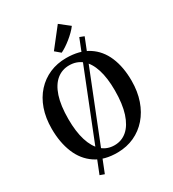

<svg xmlns="http://www.w3.org/2000/svg" viewBox="-251 -1126 1227 1360"><g transform="rotate(-30 362.5 -445.5)"><path d="M526.5 -833.5 562.5 -819.5 197.5 98.5 161.5 85.5ZM356.5 11Q247 12.5 175 -35.8Q103 -84 67.8 -170Q32.5 -256 32.5 -368Q32.5 -456 57.2 -526.8Q82 -597.5 127.8 -647.8Q173.5 -698 235.2 -724.8Q297 -751.5 370.5 -751.5Q479.5 -751.5 550.8 -705.8Q622 -660 657.5 -576.5Q693 -493 693 -380.5Q693 -293 668.2 -221.5Q643.5 -150 598.2 -98.2Q553 -46.5 491.5 -18.2Q430 10 356.5 11ZM361 -44.5Q420 -44.5 463.8 -82.5Q507.5 -120.5 531.8 -195.2Q556 -270 556 -380.5Q556 -482.5 533.5 -553Q511 -623.5 467.8 -659.8Q424.5 -696 363.5 -696Q304.5 -696 260.8 -660Q217 -624 193 -551.5Q169 -479 169 -368.5Q169 -266.5 191.5 -194Q214 -121.5 257 -83Q300 -44.5 361 -44.5ZM363 -800 320.5 -836 441.5 -990.5 520.5 -928.5Q507 -910 487.5 -890.8Q468 -871.5 446.2 -854Q424.5 -836.5 403.2 -822.5Q382 -808.5 364 -800Z"/></g></svg>

Font: Merriweather SemiBold
Style: Regular
Weight: 600
Version: Version 2.100